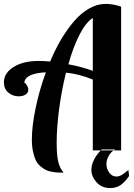

<svg xmlns="http://www.w3.org/2000/svg" viewBox="-63 -770 686 983"><path d="M527.8 -4.9H458L453.1 0H412.1V-362.8Q339.8 -392.1 274.9 -397.9Q252.4 -308.1 239.7 -211.9Q227.1 -115.7 227.1 -39.1Q227.1 0.5 230.2 28.8Q233.4 57.1 240 74Q246.6 90.8 251 97.9Q255.4 105 263.2 113.8Q244.6 113.8 232.9 113.3Q221.2 112.8 202.1 109.4Q183.1 106 170.7 99.6Q158.2 93.3 143.6 80.8Q128.9 68.4 120.4 50.8Q111.8 33.2 106 5.9Q100.1 -21.5 100.1 -56.2Q100.1 -122.6 119.1 -215.3Q138.2 -308.1 171.9 -399.9Q121.1 -397 93.3 -384.8Q65.4 -372.6 61 -347.2Q65.9 -347.2 74 -334.2Q82 -321.3 82 -310.1Q82 -295.4 68.1 -286.1Q54.2 -276.9 33.2 -276.9Q2 -276.9 -20.5 -296.1Q-43 -315.4 -43 -348.1Q-43 -396 6.6 -427Q56.2 -458 134.8 -458Q159.2 -458 193.8 -455.1Q219.7 -517.1 250.2 -568.6Q280.8 -620.1 316.4 -661.6Q352.1 -703.1 393.6 -726.6Q435.1 -750 477.1 -750Q518.1 -750 557.1 -735.8V0H519ZM412.1 -407.2V-678.2Q375.5 -654.3 343.5 -591.3Q311.5 -528.3 287.1 -440.9Q356.9 -427.7 412.1 -407.2ZM404.8 99.1Q404.8 76.7 417.2 50Q429.7 23.4 453.1 0H519Q503.4 10.3 492.7 29.8Q481.9 49.3 481.9 69.8Q481.9 93.3 496.1 113.5Q510.3 133.8 533.2 133.8Q540 133.8 546.6 131.8Q553.2 129.9 560.3 125.5Q567.4 121.1 571.5 118.2Q575.7 115.2 583.7 108.6Q591.8 102.1 594.2 100.1L598.1 130.9Q589.4 143.1 583 150.9Q576.7 158.7 564.2 169.9Q551.8 181.2 535.6 187Q519.5 192.9 501 192.9Q458 192.9 431.4 163.3Q404.8 133.8 404.8 99.1Z"/></svg>

Font: Lobster Two
Style: Bold
Weight: 700
Designer: Pablo Impallari
Foundry: Pablo Impallari. www.impallari.com
Version: Version 1.006